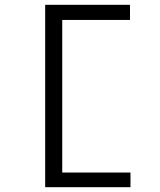

<svg xmlns="http://www.w3.org/2000/svg" viewBox="-20 -690 665 799"><path d="M168 89V-670H521V-607H239V28H523V89Z"/></svg>

Font: Inconsolata Expanded Thin
Style: Regular
Weight: 100
Width: 7
Monospace: yes
Designer: Raph Levien, Cyreal, Brenton Simpson
Foundry: Raph Levien, Cyreal, Google
Version: Version 3.100; ttfautohint (v1.8.4.7-5d5b)